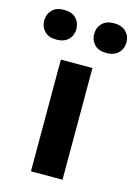

<svg xmlns="http://www.w3.org/2000/svg" viewBox="-165 -794 605 855"><g transform="rotate(15 137.5 -366.5)"><path d="M65.2 0H210.7V-515.1H65.2ZM-51.8 -663.8Q-51.8 -635.3 -32.7 -615.5Q-13.7 -595.7 22.2 -595.7Q58.3 -595.7 77.6 -615.5Q96.9 -635.3 96.9 -663.8Q96.9 -693.1 77.6 -712.9Q58.3 -732.7 22.5 -732.7Q-13.4 -732.7 -32.6 -712.9Q-51.8 -693.1 -51.8 -663.8ZM178.7 -663.8Q178.7 -635.3 197.6 -615.5Q216.6 -595.7 252.7 -595.7Q288.8 -595.7 308.2 -615.5Q327.6 -635.3 327.6 -663.8Q327.6 -693.1 308.2 -712.9Q288.8 -732.7 252.9 -732.7Q216.8 -732.7 197.8 -712.9Q178.7 -693.1 178.7 -663.8Z"/></g></svg>

Font: Roboto Flex
Style: Regular
Weight: 400
Designer: Berlow after Robertson
Foundry: Google
Version: Version 3.200;gftools[0.9.32]